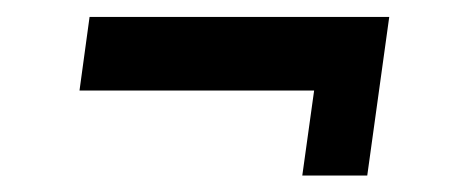

<svg xmlns="http://www.w3.org/2000/svg" viewBox="-20 -356 540 227"><path d="M85.9 -336H440.2L414.2 -148.5H337.4L355 -274.9L375 -249H74Z"/></svg>

Font: Karla
Style: Italic
Weight: 400
Italic angle: -8°
Designer: Jonathan Pinhorn
Version: Version 2.004;gftools[0.9.33]